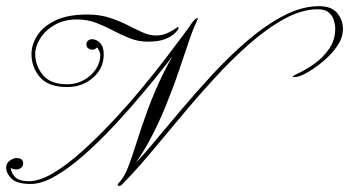

<svg xmlns="http://www.w3.org/2000/svg" viewBox="-108 -596 1131 622"><path d="M286 3Q280 8 275 5.5Q270 3 279 -6Q294 -21 307 -54.5Q320 -88 335 -136Q350 -184 371 -241.5Q392 -299 422.5 -361Q453 -423 496 -484Q499 -488 503 -490.5Q507 -493 506 -489Q506 -488 486.5 -461Q467 -434 433 -390.5Q399 -347 355.5 -295Q312 -243 263.5 -191Q215 -139 166 -95.5Q117 -52 72 -26Q27 0 -8 0Q-54 0 -71 -17.5Q-88 -35 -88 -53Q-88 -67 -76.5 -75.5Q-65 -84 -55 -84Q-33 -84 -33 -67Q-33 -58 -39.5 -52.5Q-46 -47 -56 -47Q-63 -47 -68 -49.5Q-73 -52 -73 -52Q-73 -39 -60.5 -24Q-48 -9 -14 -9Q20 -9 64 -35Q108 -61 156.5 -104.5Q205 -148 254 -200Q303 -252 347.5 -305.5Q392 -359 427.5 -405.5Q463 -452 486 -483Q509 -514 513 -521Q519 -529 524.5 -534Q530 -539 532 -537Q534 -535 527 -521Q518 -504 504 -462.5Q490 -421 471 -365Q452 -309 427 -248Q402 -187 370.5 -130Q339 -73 300 -29Q294 -23 295.5 -26.5Q297 -30 302 -37Q307 -44 310 -47Q341 -76 383 -126Q425 -176 475 -235.5Q525 -295 580.5 -355Q636 -415 694.5 -465Q753 -515 811.5 -545.5Q870 -576 926 -576Q966 -576 984.5 -553.5Q1003 -531 1003 -502Q1003 -475 985.5 -448.5Q968 -422 942 -400Q916 -378 891.5 -363.5Q867 -349 853 -347Q844 -346 840.5 -346.5Q837 -347 847 -353Q847 -353 866.5 -362.5Q886 -372 912 -390.5Q938 -409 958 -437.5Q978 -466 978 -504Q978 -516 973.5 -530.5Q969 -545 957 -555.5Q945 -566 922 -566Q870 -566 813.5 -535Q757 -504 699 -453Q641 -402 584 -339.5Q527 -277 473.5 -212.5Q420 -148 372.5 -92Q325 -36 286 3ZM110 -314Q49 -314 21.5 -346Q-6 -378 -6 -421Q-6 -451 12.5 -480.5Q31 -510 71 -529.5Q111 -549 175 -549Q215 -549 247 -538.5Q279 -528 304.5 -515Q330 -502 353 -491.5Q376 -481 398 -481Q420 -481 440 -491.5Q460 -502 464 -506Q469 -510 470 -508Q471 -506 469 -501Q468 -498 458 -488Q448 -478 427 -469.5Q406 -461 371 -461Q340 -461 312.5 -472Q285 -483 258.5 -497Q232 -511 203.5 -522Q175 -533 142 -533Q99 -533 68.5 -515Q38 -497 22 -471Q6 -445 6 -421Q6 -384 30.5 -353.5Q55 -323 110 -323Q139 -323 163.5 -336.5Q188 -350 202.5 -372Q217 -394 217 -418Q217 -424 212.5 -433Q208 -442 206 -442Q206 -442 202 -438.5Q198 -435 191 -435Q185 -435 178.5 -439Q172 -443 172 -452Q172 -460 177.5 -464.5Q183 -469 190 -469Q204 -469 216 -457Q228 -445 228 -420Q228 -374 193 -344Q158 -314 110 -314Z"/></svg>

Font: Kapakana
Style: Regular
Weight: 400
Designer: Kousuke Nagai
Version: Version 1.002